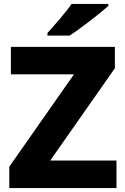

<svg xmlns="http://www.w3.org/2000/svg" viewBox="-20 -951 634 971"><path d="M528 -921V-931H342C311 -886 253 -821 220 -784V-771H332C385 -805 486 -883 528 -921ZM569 0V-139H234L561 -606V-714H35V-575H354L27 -108V0Z"/></svg>

Font: Noto Sans Ethiopic ExtraBold
Style: Regular
Weight: 800
Designer: Monotype Design Team
Foundry: Monotype Imaging Inc.
Version: Version 2.102